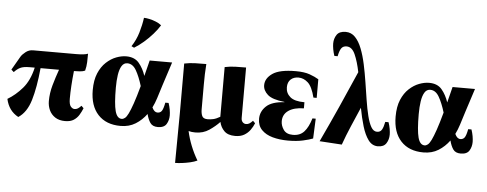

<svg xmlns="http://www.w3.org/2000/svg" viewBox="-60 -943 3419 1347"><g transform="rotate(5 1649.5 -270.0)"><path d="M87 15Q18 -22 0 -105Q56 -138 103.5 -193Q151 -248 172 -340H135Q93 -340 70.5 -329Q48 -318 28 -296L10 -312L65 -407Q75 -424 98 -442Q121 -460 149 -460H453Q512 -460 536 -470Q536 -440 535 -410Q534 -380 526 -350Q512 -343 488.5 -341.5Q465 -340 448 -340Q442 -285 439 -236Q436 -187 436 -145Q436 -104 448.5 -89.5Q461 -75 475 -75Q488 -75 498.5 -81.5Q509 -88 522 -102L538 -86Q528 -61 514 -38Q500 -15 477 0Q454 15 416 15Q374 15 346 -3.5Q318 -22 304.5 -51.5Q291 -81 291 -115Q291 -171 307 -227.5Q323 -284 343 -340H213Q200 -203 173 -113Q146 -23 87 15Z M1068 0Q1031 0 1014.5 -24Q998 -48 989 -85Q957 -41 912 -13Q867 15 807 15Q705 15 648 -46.5Q591 -108 591 -219Q591 -289 611.5 -337.5Q632 -386 665 -416.5Q698 -447 735 -461Q772 -475 805 -475Q864 -475 895 -438Q926 -401 943 -349Q956 -399 971 -460H1129Q1099 -369 1076.5 -298Q1054 -227 1046 -201Q1035 -166 1019 -134Q1034 -101 1057 -101Q1077 -101 1087.5 -116.5Q1098 -132 1106 -175H1129Q1137 -152 1141 -129Q1145 -106 1145 -88Q1145 -54 1128.5 -27Q1112 0 1068 0ZM751 -250Q751 -136 764.5 -85.5Q778 -35 811 -35Q822 -35 833.5 -44Q845 -53 857.5 -78.5Q870 -104 886.5 -151.5Q903 -199 924 -276Q904 -342 879.5 -384.5Q855 -427 817 -427Q792 -427 777.5 -403.5Q763 -380 757 -340Q751 -300 751 -250ZM905 -755Q921 -755 944 -750Q967 -745 990.5 -735.5Q1014 -726 1029 -713Q1011 -683 982 -650Q953 -617 920 -588.5Q887 -560 854 -540L835 -549Q866 -596 882 -649.5Q898 -703 905 -755Z M1334 15Q1307 15 1286 9Q1297 60 1317.5 111.5Q1338 163 1366 210Q1345 220 1316.5 226.5Q1288 233 1260 236.5Q1232 240 1211 240L1214 -109V-460Q1253 -468 1291.5 -469Q1330 -470 1369 -470Q1366 -432 1365 -397.5Q1364 -363 1364 -325V-151Q1364 -123 1372.5 -104Q1381 -85 1412 -85Q1430 -85 1451 -89.5Q1472 -94 1499 -110V-115V-460Q1537 -468 1574.5 -469Q1612 -470 1649 -470V-115Q1649 -96 1659 -85.5Q1669 -75 1683 -75Q1696 -75 1706.5 -81.5Q1717 -88 1730 -102L1746 -86Q1736 -61 1719.5 -38Q1703 -15 1677.5 0Q1652 15 1614 15Q1563 15 1537 -11Q1511 -37 1503 -74Q1473 -42 1431 -13.5Q1389 15 1334 15Z M1938 -251V-253Q1852 -262 1819 -291.5Q1786 -321 1786 -358Q1786 -406 1835.5 -440.5Q1885 -475 2000 -475Q2059 -475 2097 -461.5Q2135 -448 2161 -432V-301H2138Q2119 -377 2088.5 -404.5Q2058 -432 2022 -432Q1988 -432 1967 -412.5Q1946 -393 1946 -357Q1946 -316 1977 -289.5Q2008 -263 2078 -263V-220Q2009 -219 1970 -192Q1931 -165 1931 -117Q1931 -86 1951 -57Q1971 -28 2017 -28Q2067 -28 2096 -60Q2125 -92 2144 -155H2167L2161 -15Q2136 -5 2091.5 5Q2047 15 1986 15Q1927 15 1878 1.5Q1829 -12 1800 -42Q1771 -72 1771 -120Q1771 -171 1810.5 -208.5Q1850 -246 1938 -251Z M2678 -175Q2686 -152 2690 -129Q2694 -106 2694 -89Q2694 -54 2676.5 -27Q2659 0 2618 0Q2577 0 2550.5 -36Q2524 -72 2506.5 -130.5Q2489 -189 2476 -259Q2447 -192 2417.5 -123.5Q2388 -55 2365 10L2208 0Q2268 -127 2324.5 -253Q2381 -379 2436 -506Q2421 -580 2399 -629.5Q2377 -679 2339 -679Q2313 -679 2301 -660.5Q2289 -642 2282 -605H2259Q2251 -628 2247 -651Q2243 -674 2243 -691Q2243 -726 2261 -753Q2279 -780 2324 -780Q2363 -780 2390.5 -751.5Q2418 -723 2437 -674.5Q2456 -626 2469 -565.5Q2482 -505 2492 -440.5Q2502 -376 2511.5 -315.5Q2521 -255 2533 -206.5Q2545 -158 2561.5 -129.5Q2578 -101 2603 -101Q2626 -101 2637 -119.5Q2648 -138 2655 -175Z M3201 0Q3164 0 3147.5 -24Q3131 -48 3122 -85Q3090 -41 3045 -13Q3000 15 2940 15Q2838 15 2781 -46.5Q2724 -108 2724 -219Q2724 -289 2744.5 -337.5Q2765 -386 2798 -416.5Q2831 -447 2868 -461Q2905 -475 2938 -475Q2997 -475 3028 -438Q3059 -401 3076 -349Q3089 -399 3104 -460H3262Q3232 -369 3209.5 -298Q3187 -227 3179 -201Q3168 -166 3152 -134Q3167 -101 3190 -101Q3210 -101 3220.5 -116.5Q3231 -132 3239 -175H3262Q3270 -152 3274 -129Q3278 -106 3278 -88Q3278 -54 3261.5 -27Q3245 0 3201 0ZM2884 -250Q2884 -136 2897.5 -85.5Q2911 -35 2944 -35Q2955 -35 2966.5 -44Q2978 -53 2990.5 -78.5Q3003 -104 3019.5 -151.5Q3036 -199 3057 -276Q3037 -342 3012.5 -384.5Q2988 -427 2950 -427Q2925 -427 2910.5 -403.5Q2896 -380 2890 -340Q2884 -300 2884 -250Z"/></g></svg>

Font: Bona Nova
Style: Bold
Weight: 700
Designer: Mateusz Machalski
Foundry: Capitalics
Version: Version 4.001; ttfautohint (v1.8.3)